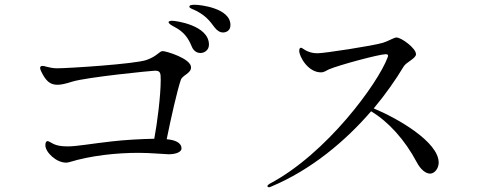

<svg xmlns="http://www.w3.org/2000/svg" viewBox="-20 -803 2040 804"><path d="M797 -783C783 -783 773 -782 773 -775C773 -768 788 -765 805 -756C841 -736 856 -719 878 -689C889 -674 902 -667 914 -667C925 -667 945 -673 945 -698C945 -770 816 -783 797 -783ZM702 -716C694 -716 686 -715 686 -710C686 -704 698 -697 711 -690C750 -670 769 -643 783 -608C792 -586 809 -581 819 -581C836 -581 855 -593 855 -616C855 -698 714 -716 702 -716ZM662 -589C646 -589 641 -569 594 -552C547 -535 266 -517 218 -517C202 -517 184 -521 173 -524C167 -526 162 -527 158 -527C152 -527 148 -524 148 -519C148 -516 149 -511 152 -505C172 -463 190 -448 221 -448C237 -448 257 -453 282 -461C343 -480 617 -507 629 -507C652 -507 653 -497 653 -468C653 -401 638 -285 626 -222C571 -221 500 -217 449 -211C367 -202 302 -190 265 -190C223 -190 208 -197 188 -209C184 -211 181 -212 179 -212C173 -212 170 -205 170 -195C170 -165 216 -122 256 -122C260 -122 263 -122 270 -124C362 -152 468 -163 561 -163C609 -163 673 -157 686 -157C720 -157 740 -168 740 -181C740 -207 711 -217 678 -220C696 -309 722 -424 737 -468C744 -489 780 -495 780 -521C780 -558 675 -589 662 -589Z M1545 -349C1595 -409 1637 -469 1670 -524C1681 -543 1722 -558 1722 -576C1722 -601 1661 -646 1640 -646C1630 -646 1607 -631 1584 -624C1542 -611 1337 -580 1311 -580C1295 -580 1285 -582 1274 -586C1253 -593 1247 -603 1240 -603C1236 -603 1233 -599 1233 -590C1233 -567 1269 -500 1324 -500C1338 -500 1345 -507 1356 -512C1397 -530 1568 -576 1595 -576C1600 -576 1605 -575 1605 -570C1605 -568 1604 -565 1603 -562C1562 -453 1348 -160 1110 -34C1103 -30 1100 -27 1100 -24C1100 -21 1102 -19 1106 -19C1108 -19 1109 -19 1114 -21C1284 -92 1427 -213 1534 -337C1607 -293 1675 -218 1725 -124C1741 -93 1763 -76 1781 -76C1800 -76 1817 -98 1817 -122C1817 -209 1644 -308 1545 -349Z"/></svg>

Font: Shippori Mincho OTF
Style: Regular
Weight: 400
Designer: FONTDASU
Foundry: FONTDASU / Google Inc. / but / Adobe
Version: Version 3.300;hotconv 1.0.109;makeotfexe 2.5.65596